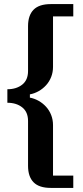

<svg xmlns="http://www.w3.org/2000/svg" viewBox="-20 -780 406 938"><path d="M228 138Q171 138 144 110.5Q117 83 117 30V-189Q117 -233 88.5 -255.5Q60 -278 16 -278V-344Q60 -344 88.5 -366.5Q117 -389 117 -433V-652Q117 -705 144 -732.5Q171 -760 228 -760H338V-700H239V-453Q239 -427 230 -404Q221 -381 205 -363.5Q189 -346 168.5 -334.5Q148 -323 126 -319V-303Q148 -299 168.5 -287.5Q189 -276 205 -258.5Q221 -241 230 -218Q239 -195 239 -169V78H338V138H228Z"/></svg>

Font: IBM Plex Serif SemiBold
Style: Regular
Weight: 600
Designer: Mike Abbink, Paul van der Laan, Pieter van Rosmalen
Foundry: Bold Monday
Version: Version 2.5